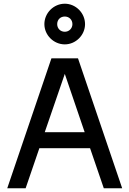

<svg xmlns="http://www.w3.org/2000/svg" viewBox="-20 -1014 697 1034"><path d="M19 0H118L192 -216H465L539 0H638L400 -700H257ZM329 -775C388 -775 438 -825 438 -884C438 -944 388 -994 329 -994C269 -994 219 -944 219 -884C219 -825 269 -775 329 -775ZM329 -843C305 -843 288 -861 288 -884C288 -908 305 -925 329 -925C352 -925 370 -908 370 -884C370 -861 352 -843 329 -843ZM221 -302 329 -616 436 -302Z"/></svg>

Font: Uncut Sans Medium
Style: Regular
Weight: 500
Designer: Kasper Nordkvist
Foundry: UNCUT.wtf
Version: Version 1.304;Glyphs 3.2 (3246)